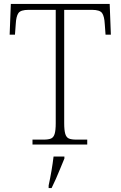

<svg xmlns="http://www.w3.org/2000/svg" viewBox="-20 -734 614 975"><path d="M145 0V-25H201Q226 -25 239 -30.5Q252 -36 257.5 -54Q263 -72 263 -108V-684H125Q85 -684 73.5 -667.5Q62 -651 60 -612L56 -558H29L35 -714H537L543 -558H516L512 -612Q510 -651 498.5 -667.5Q487 -684 447 -684H306V-109Q306 -72 311.5 -54Q317 -36 330 -30.5Q343 -25 368 -25H423V0ZM227 208Q235 171 241.5 133Q248 95 252 61H307V71Q298 92 287 119.5Q276 147 264 174Q252 201 242 221H227Z"/></svg>

Font: Noto Serif ExtraLight
Style: Regular
Weight: 200
Designer: Monotype Design Team
Foundry: Monotype Imaging Inc.
Version: Version 2.015; ttfautohint (v1.8.4.7-5d5b)